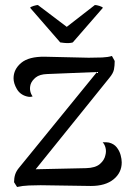

<svg xmlns="http://www.w3.org/2000/svg" viewBox="-20 -738 530 765"><path d="M48 7 36 -12Q36 -29 40.5 -43Q45 -57 57 -71L377 -464L389 -452L168 -443Q138 -442 122.5 -429.5Q107 -417 102 -402Q98 -388 100.5 -375.5Q103 -363 110 -354Q105 -352 99 -352Q93 -352 86 -354Q60 -361 47 -383.5Q34 -406 34 -426Q34 -462 64.5 -487.5Q95 -513 159 -512L333 -508Q364 -508 387 -509Q410 -510 426 -515L437 -495Q437 -476 434 -461Q431 -446 416 -428L108 -46L95 -63L323 -68Q360 -69 378 -84.5Q396 -100 400 -120Q404 -135 400.5 -149Q397 -163 389 -171Q404 -172 414 -170Q434 -165 445 -151Q456 -137 460.5 -120.5Q465 -104 465 -91Q465 -50 432.5 -23.5Q400 3 342 3L142 0Q121 0 95.5 1Q70 2 48 7ZM131 -718 246 -631 358 -718Q365 -718 376 -714.5Q387 -711 390 -707L270 -569Q264 -567 255 -566.5Q246 -566 236 -567Q226 -568 220 -569L100 -707Q102 -711 114 -714.5Q126 -718 131 -718Z"/></svg>

Font: Arima
Style: Regular
Weight: 400
Designer: Joana Correia and Natanael Gama
Foundry: NDISCOVER
Version: Version 1.101;gftools[0.9.23]